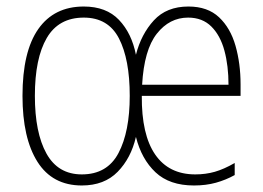

<svg xmlns="http://www.w3.org/2000/svg" viewBox="-20 -610 808 589"><path d="M558 -590Q617 -590 652 -557Q687 -524 702.5 -469.5Q718 -415 718 -351V-316H415Q414 -197 456 -136Q498 -75 579 -75Q611 -75 639 -83Q667 -91 700 -110V-73Q673 -58 642.5 -49.5Q612 -41 575 -41Q500 -41 457 -81.5Q414 -122 397 -190Q382 -125 341 -83Q300 -41 231 -41Q141 -41 95 -113.5Q49 -186 49 -316Q49 -452 97.5 -521Q146 -590 237 -590Q306 -590 345 -549Q384 -508 397 -442Q413 -505 452 -547.5Q491 -590 558 -590ZM557 -556Q500 -556 461 -506.5Q422 -457 416 -350H681Q681 -408 668.5 -454.5Q656 -501 628.5 -528.5Q601 -556 557 -556ZM237 -556Q160 -556 123.5 -493.5Q87 -431 87 -316Q87 -203 122.5 -139Q158 -75 231 -75Q309 -75 343.5 -140.5Q378 -206 378 -316Q378 -428 345 -492Q312 -556 237 -556Z"/></svg>

Font: Noto Sans Tamil UI Condensed ExtraLight
Style: Regular
Weight: 200
Width: 3
Designer: Jelle Bosma - Monotype Design Team
Foundry: Monotype Imaging Inc.
Version: Version 2.004; ttfautohint (v1.8.4.7-5d5b)